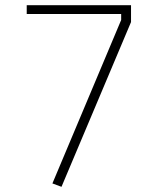

<svg xmlns="http://www.w3.org/2000/svg" viewBox="-20 -712 600 740"><path d="M447 -658V-635L182 -5L217 8L485 -627V-692H83V-658Z"/></svg>

Font: RazerF5 Thin
Style: Regular
Weight: 250
Foundry: Razer Inc.
Version: Version 2